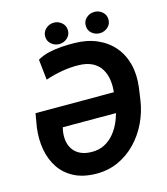

<svg xmlns="http://www.w3.org/2000/svg" viewBox="-126 -956 926 1064"><g transform="rotate(-15 337.5 -424.0)"><path d="M360.8 -720.7Q434.6 -720.2 491.7 -695.6Q548.8 -670.9 586.4 -627Q624 -583 639.4 -522.9Q654.8 -462.9 645.5 -390.1L635.3 -318.8Q625.5 -253.4 596.9 -193.6Q568.4 -133.8 523.4 -87.4Q478.5 -41 419.7 -14.6Q360.8 11.7 290.5 10.3Q217.8 8.8 166.7 -18.1Q115.7 -44.9 85.2 -90.8Q54.7 -136.7 43.9 -196.3Q33.2 -255.9 42 -322.8L55.2 -400.9H544.4L524.4 -286.1L181.2 -286.6L177.2 -270Q171.4 -235.8 176.5 -207.5Q181.6 -179.2 197 -158.2Q212.4 -137.2 238.3 -125.2Q264.2 -113.3 299.8 -112.8Q342.8 -111.8 376 -129.4Q409.2 -147 433.1 -177Q457 -207 471.9 -244.1Q486.8 -281.2 492.7 -318.8L503.4 -390.6Q509.3 -433.1 504.2 -470Q499 -506.8 481.4 -534.9Q463.9 -563 432.6 -579.1Q401.4 -595.2 354 -596.2Q305.2 -597.2 257.1 -588.6Q209 -580.1 163.1 -564.5L150.4 -682.1Q179.2 -699.7 216.1 -708Q252.9 -716.3 290.5 -718.8Q328.1 -721.2 360.8 -720.7ZM216.8 -796.4Q216.3 -822.8 235.8 -840.8Q255.4 -858.9 281.2 -859.4Q307.1 -859.9 327.1 -843Q347.2 -826.2 347.7 -799.3Q348.1 -772.5 328.9 -754.9Q309.6 -737.3 283.2 -736.8Q257.8 -736.3 237.8 -752.9Q217.8 -769.5 216.8 -796.4ZM449.7 -795.9Q448.7 -822.8 468 -840.6Q487.3 -858.4 513.7 -858.9Q539.6 -859.4 559.6 -842.8Q579.6 -826.2 580.1 -799.3Q581.1 -772.5 561.5 -754.9Q542 -737.3 515.6 -736.8Q490.2 -736.3 470.2 -752.7Q450.2 -769 449.7 -795.9Z"/></g></svg>

Font: Roboto
Style: Bold Italic
Weight: 700
Italic angle: -12°
Designer: Christian Robertson
Foundry: Google
Version: Version 3.0